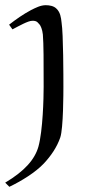

<svg xmlns="http://www.w3.org/2000/svg" viewBox="-21 -488 372 739"><path d="M27 -375C52 -388 87 -408 103 -408C114 -408 120 -408 131 -394C135 -390 142 -375 144 -355C147 -318 147 -252 147 -154C147 -110 144 14 127 76C113 126 73 171 -1 215L15 231C61 209 115 176 148 141C175 112 198 79 211 41C223 6 223 -134 223 -154C223 -191 223 -358 216 -401C214 -421 211 -441 196 -455C186 -465 170 -468 155 -468C135 -468 116 -458 98 -449C68 -433 41 -414 14 -393Z"/></svg>

Font: Neo Euler
Style: Euler
Weight: 500
Designer: Hermann Zapf
Version: Version 000.002